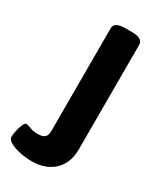

<svg xmlns="http://www.w3.org/2000/svg" viewBox="-257 -593 735 873"><g transform="rotate(30 110.0 -156.5)"><path d="M64 212Q33 212 2 205.5Q-29 199 -49.5 187.5Q-70 176 -70 162Q-70 150 -66 130Q-62 110 -55 93.5Q-48 77 -40 77Q-31 77 -14.5 84Q2 91 25 91Q51 91 62.5 81.5Q74 72 74 47V-492Q74 -508 88.5 -516.5Q103 -525 135 -525H163Q195 -525 209.5 -516.5Q224 -508 224 -492V57Q224 129 181 170.5Q138 212 64 212Z"/></g></svg>

Font: Asap Expanded
Style: Bold
Weight: 700
Width: 7
Designer: Pablo Cosgaya
Foundry: Omnibus-Type
Version: Version 3.001; ttfautohint (v1.8.4.7-5d5b)